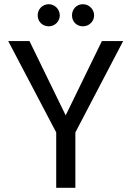

<svg xmlns="http://www.w3.org/2000/svg" viewBox="-20 -892 624 912"><path d="M212 -767C240 -767 264 -790 264 -819C264 -848 240 -872 212 -872C181 -872 159 -848 159 -819C159 -790 181 -767 212 -767ZM374 -767C403 -767 427 -790 427 -819C427 -848 403 -872 374 -872C343 -872 322 -848 322 -819C322 -790 343 -767 374 -767ZM247 -263V0H338V-263L565 -697H464L292 -344L120 -697H19Z"/></svg>

Font: Matrixport Regular
Style: Regular
Weight: 400
Designer: Ninad Kale (Devanagari), Jonny Pinhorn (Latin)
Foundry: Indian Type Foundry
Version: Version 3.200;PS 1.000;hotconv 16.6.54;makeotf.lib2.5.65590